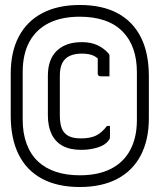

<svg xmlns="http://www.w3.org/2000/svg" viewBox="-20 -735 640 770"><path d="M300 -715Q390 -715 451.5 -682Q513 -649 545 -585.5Q577 -522 577 -429V-261Q577 -174 544.5 -112Q512 -50 450 -17.5Q388 15 300 15Q211 15 149 -18Q87 -51 55 -115Q23 -179 23 -271V-439Q23 -527 55.5 -588.5Q88 -650 150 -682.5Q212 -715 300 -715ZM300 -668Q227 -668 176 -642.5Q125 -617 98 -567.5Q71 -518 71 -446V-255Q71 -200 87 -157.5Q103 -115 133 -87Q162 -60 204 -46Q246 -32 300 -32Q373 -32 424 -57.5Q475 -83 502 -133Q529 -183 529 -254V-445Q529 -497 515 -537.5Q501 -578 474 -606Q445 -637 401 -652.5Q357 -668 300 -668ZM308 -566Q344 -566 370 -554Q396 -542 414 -522Q417 -519 418 -517Q419 -515 419 -511Q419 -491 419 -470Q419 -449 419 -429Q410 -429 401 -429Q392 -429 383 -429Q378 -429 375 -432Q372 -435 372 -440Q372 -455 372 -474.5Q372 -494 372 -531L391 -482Q372 -504 354.5 -512Q337 -520 308 -520Q279 -520 259 -510.5Q239 -501 229.5 -481.5Q220 -462 220 -432V-274Q220 -247 225 -228.5Q230 -210 242 -199Q252 -189 268 -184.5Q284 -180 306 -180Q341 -180 364.5 -191Q388 -202 409 -230H421Q421 -220 421 -210Q421 -200 421 -190Q421 -181 420 -178.5Q419 -176 415 -171Q402 -153 371.5 -143.5Q341 -134 306 -134Q260 -134 230.5 -150.5Q201 -167 186.5 -198Q172 -229 172 -273V-431Q172 -497 208 -531.5Q244 -566 308 -566Z"/></svg>

Font: Recursive Sans Linear Light
Style: Regular
Weight: 300
Version: Version 1.085